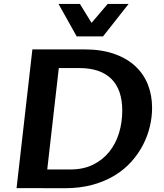

<svg xmlns="http://www.w3.org/2000/svg" viewBox="-20 -970 848 990"><path d="M147 -715.3H414.6Q501.5 -715.3 566.9 -692.9Q632.3 -670.4 676.3 -630.1Q720.2 -589.8 742.2 -534.7Q764.2 -479.5 764.2 -413.6Q764.2 -366.7 752.7 -317.9Q741.2 -269 717.5 -223.1Q693.8 -177.2 657.5 -136.5Q621.1 -95.7 571 -65.2Q521 -34.7 456.8 -17.1Q392.6 0.5 313.5 0.5Q251 0.5 189.5 0.2Q127.9 0 65.4 0ZM223.6 -96.2H342.8Q410.2 -96.2 460.2 -121.1Q510.3 -146 543.7 -187.7Q577.1 -229.5 593.8 -284.4Q610.4 -339.4 610.4 -399.4Q610.4 -507.8 554 -563.5Q497.6 -619.1 388.7 -619.1H283.2ZM643.1 -949.7 511.2 -782.2H375.5L281.7 -949.7H392.1L452.1 -852.1L535.2 -949.7Z"/></svg>

Font: Proza Libre
Style: SemiBold Italic
Weight: 600
Designer: Jasper de Waard
Foundry: Jasper de Waard
Version: Version 1.000; ttfautohint (v1.4.1.8-43bc)